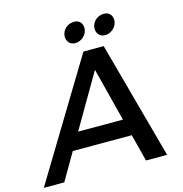

<svg xmlns="http://www.w3.org/2000/svg" viewBox="-164 -994 1054 1107"><g transform="rotate(-15 363.5 -440.0)"><path d="M506 -700 697 0H571L529.5 -162H177.5L83 0H-39L385 -700ZM503.5 -262 422 -581 236 -262ZM377 -880Q399.5 -880 412.8 -866Q426 -852 426 -830Q426 -816 420 -803Q414 -790 404 -780.2Q394 -770.5 380.8 -764.8Q367.5 -759 353 -759Q330.5 -759 316.8 -773.5Q303 -788 303 -810Q303 -825 309 -837.8Q315 -850.5 325 -860Q335 -869.5 348.5 -874.8Q362 -880 377 -880ZM555 -880Q577.5 -880 590.8 -866Q604 -852 604 -830Q604 -816 598 -803Q592 -790 582 -780.2Q572 -770.5 558.8 -764.8Q545.5 -759 531 -759Q508.5 -759 494.8 -773.5Q481 -788 481 -810Q481 -825 487 -837.8Q493 -850.5 503 -860Q513 -869.5 526.5 -874.8Q540 -880 555 -880Z"/></g></svg>

Font: Argentum Sans
Style: Italic
Weight: 400
Italic angle: -11.3099°
Designer: Julieta Ulanovsky, Owen Earl, Rasmus Andersson, Cristiano Sobral
Foundry: The Argentum Sans Project Authors
Version: Version 3.131; ttfautohint (v1.8.4.7-5d5b-dirty)